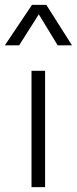

<svg xmlns="http://www.w3.org/2000/svg" viewBox="-45 -772 317 792"><path d="M85 0V-480H141V0ZM-25 -585 87 -752H146L252 -585H193L115 -713L34 -585Z"/></svg>

Font: Geologica Thin Roman Thin
Style: Regular
Weight: 250
Version: Version 1.010;gftools[0.9.28]